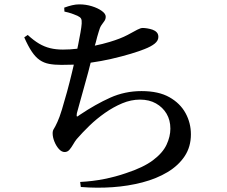

<svg xmlns="http://www.w3.org/2000/svg" viewBox="-20 -811 1040 879"><path d="M107 -651Q134 -626 158.5 -611.5Q183 -597 209.5 -590.5Q236 -584 268 -584Q301 -584 334 -588Q336 -598 338 -607Q344 -637 348.5 -662.5Q353 -688 354 -703Q355 -719 351 -726Q347 -733 334 -739Q323 -744 308.5 -749Q294 -754 275 -758L274 -776Q293 -783 310 -787Q327 -791 343 -791Q373 -791 400.5 -782.5Q428 -774 446 -761Q464 -748 464 -735Q464 -723 458 -715Q452 -707 444.5 -696Q437 -685 432 -666Q425 -644 418 -615Q416 -609 414 -602Q449 -609 482 -619Q532 -634 564 -651Q593 -667 608.5 -675Q624 -683 633 -683Q642 -683 654.5 -681Q667 -679 678.5 -675Q690 -671 697.5 -663Q705 -655 705 -642Q705 -625 688.5 -611.5Q672 -598 641 -586Q619 -577 579.5 -565Q540 -553 488 -541Q444 -531 395 -524Q390 -504 384 -481Q374 -445 364 -408.5Q354 -372 345.5 -342Q337 -312 332 -293Q330 -281 332 -278Q332 -278 332 -278Q334 -276 345 -285Q418 -334 485 -364Q552 -394 628 -394Q706 -394 755.5 -366Q805 -338 829.5 -293Q854 -248 854 -196Q854 -139 825.5 -96Q797 -53 747 -23Q697 7 632 24Q567 41 495 46Q423 51 350 45L347 22Q405 19 457.5 8.5Q510 -2 556 -18Q636 -44 680.5 -77.5Q725 -111 742.5 -148.5Q760 -186 760 -222Q760 -261 742.5 -290.5Q725 -320 694 -337.5Q663 -355 621 -355Q580 -355 539.5 -338Q499 -321 460.5 -294Q422 -267 389.5 -235.5Q357 -204 331 -174Q323 -164 315 -150Q307 -136 298 -125.5Q289 -115 276 -115Q262 -115 249.5 -129Q237 -143 229 -163Q221 -183 221 -201Q221 -213 226.5 -221Q232 -229 243 -253Q252 -272 263.5 -309.5Q275 -347 287 -391Q299 -435 309 -477Q314 -498 318 -515Q290 -514 261 -514Q229 -514 205 -518.5Q181 -523 162 -536Q143 -549 126 -574Q109 -599 91 -640Z"/></svg>

Font: Early Summer Mincho SemiBold
Style: Regular
Weight: 600
Designer: GuiWonder
Version: Version 1.002